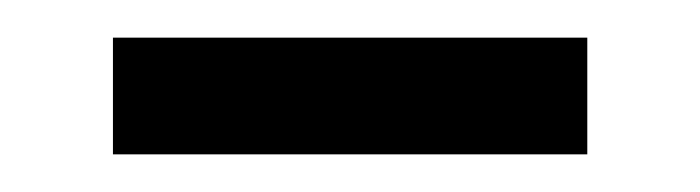

<svg xmlns="http://www.w3.org/2000/svg" viewBox="-20 -636 372 102"><path d="M40 -616H292V-554H40Z"/></svg>

Font: Aubrey
Style: Regular
Weight: 400
Designer: Gayaneh Bagdasaryan
Foundry: Cyreal.org
Version: Version 1.102; ttfautohint (v1.8.3)